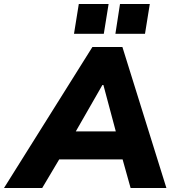

<svg xmlns="http://www.w3.org/2000/svg" viewBox="-82 -940 871 960"><path d="M-62 0 380 -705H530L750 0H571L531 -143H214L129 0ZM430 -515 297 -283H497L435 -515ZM495 -771 518 -920H667L643 -771ZM288 -771 312 -920H461L437 -771Z"/></svg>

Font: Mulish Black
Style: Italic
Weight: 900
Italic angle: -9°
Designer: Vernon Adams
Foundry: Vernon Adams
Version: Version 3.603; ttfautohint (v1.8.3)